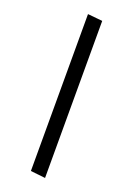

<svg xmlns="http://www.w3.org/2000/svg" viewBox="-166 -821 694 1004"><g transform="rotate(20 181.5 -319.0)"><path d="M222.9 122 140.9 113V-760L222.9 -752Z"/></g></svg>

Font: Andada Pro
Style: Regular
Weight: 400
Designer: Carolina Giovagnoli
Foundry: Huerta Tipografica
Version: Version 3.003